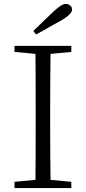

<svg xmlns="http://www.w3.org/2000/svg" viewBox="-20 -960 438 980"><path d="M344 0V-32L238 -42C237 -107 236 -205 236 -335V-391C236 -523 237 -621 238 -685L344 -695V-726H54V-695L161 -685C162 -620 162 -522 162 -391V-335C162 -204 162 -106 161 -42L54 -32V0ZM164 -784C185 -795 215 -812 255 -835C273 -845 286 -852 295 -857C330 -878 348 -896 348 -911C348 -928 333 -940 316 -940C302 -940 282 -928 255 -903C245 -893 229 -878 207 -857C182 -833 163 -815 150 -802Z"/></svg>

Font: AllPunType Light
Style: Regular
Weight: 300
Version: 1.0